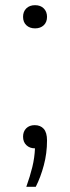

<svg xmlns="http://www.w3.org/2000/svg" viewBox="-20 -567 270 741"><path d="M81.5 154Q96 113.5 104.8 77.5Q113.5 41.5 115 5.5Q94.5 5.5 81.8 -6.8Q69 -19 69 -39.5Q69 -59.5 81.2 -71.8Q93.5 -84 114 -84Q136 -84 148.8 -69.8Q161.5 -55.5 161.5 -25Q161.5 24.5 149.2 70.5Q137 116.5 118 154ZM115.5 -457.5Q94.5 -457.5 81.8 -469.5Q69 -481.5 69 -502Q69 -522.5 81.8 -534.8Q94.5 -547 115.5 -547Q136.5 -547 149 -534.5Q161.5 -522 161.5 -502Q161.5 -481.5 148.8 -469.5Q136 -457.5 115.5 -457.5Z"/></svg>

Font: Encode Sans SemiExpanded SemiExpanded Light
Style: Regular
Weight: 300
Width: 6
Designer: Multiple Designers
Foundry: Impallari Type
Version: Version 3.000; ttfautohint (v1.8.3) -l 8 -r 50 -G 200 -x 14 